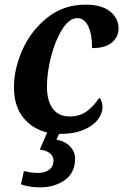

<svg xmlns="http://www.w3.org/2000/svg" viewBox="-20 -566 530 826"><path d="M376 -359Q377 -414 360.5 -451Q344 -488 313 -488Q278 -488 248 -440.5Q218 -393 200 -323.5Q182 -254 182 -194Q182 -132 207 -98.5Q232 -65 280 -65Q323 -65 353 -87Q383 -109 407 -145Q413 -140 417 -129Q421 -118 421 -105Q421 -78 401 -51.5Q381 -25 340 -7.5Q299 10 240 10H234L223 35Q259 41 281 63.5Q303 86 303 117Q303 177 259 208.5Q215 240 152 240Q106 240 70 227L83 170Q117 178 142 178Q172 178 191 164.5Q210 151 210 125Q210 105 193.5 92.5Q177 80 151 78L183 4Q118 -12 79 -61.5Q40 -111 40 -191Q40 -270 77 -352.5Q114 -435 184 -490.5Q254 -546 348 -546Q418 -546 454 -516.5Q490 -487 490 -443Q490 -408 462 -383.5Q434 -359 376 -359Z"/></svg>

Font: Noto Serif Narrow
Style: Bold Italic
Weight: 700
Width: 4
Italic angle: -12°
Designer: Monotype Design Team
Foundry: Monotype Imaging Inc.
Version: Version 1.001